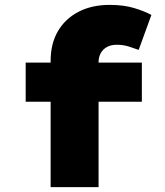

<svg xmlns="http://www.w3.org/2000/svg" viewBox="-20 -765 676 785"><path d="M187 0V-516Q187 -586 216.5 -637Q246 -688 300.5 -716.5Q355 -745 428 -745Q485 -745 527 -732.5Q569 -720 599 -704L547 -561Q531 -567 507.5 -574.5Q484 -582 458 -582Q434 -582 417.5 -573Q401 -564 392 -548Q383 -532 383 -510V0H285Q251 0 226.5 0Q202 0 187 0ZM85 -349V-509H560V-349Z"/></svg>

Font: Lexend Peta Black
Style: Regular
Weight: 900
Version: Version 1.007